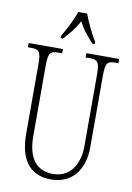

<svg xmlns="http://www.w3.org/2000/svg" viewBox="-101 -993 733 1065"><g transform="rotate(10 265.5 -460.5)"><path d="M180 -784V-771H193C227 -809 253 -838 277 -884C299 -838 325 -809 360 -771H372V-784C348 -822 318 -886 301 -931H251C236 -886 203 -822 180 -784ZM263 10C387 10 447 -86 447 -201V-606C447 -679 457 -690 504 -690H520V-714H335V-690H356C403 -690 414 -679 414 -607V-203C414 -115 374 -22 268 -22C182 -22 125 -78 125 -210V-605C125 -680 136 -690 183 -690H203V-714H10V-690H26C73 -690 84 -679 84 -608V-214C84 -55 156 10 263 10Z"/></g></svg>

Font: Noto Serif Tamil ExtraCondensed ExtraLight
Style: Regular
Weight: 200
Width: 2
Designer: Indian Type Foundry, Tom Grace, and the Monotype Design Team
Foundry: Monotype Imaging Inc.
Version: Version 2.004